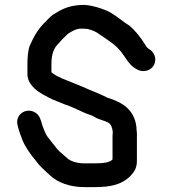

<svg xmlns="http://www.w3.org/2000/svg" viewBox="-20 -736 703 784"><path d="M368.7 -69H322.6C295.6 -69 267.4 -77.7 254.8 -89.8C242.9 -101.1 224.8 -114.6 215.5 -125.2C201.4 -143.2 186.9 -160.3 171.9 -180.6C164.8 -192.5 158.8 -207.8 153.6 -222C146.7 -242.7 144.1 -265.9 121.1 -278.1C84.8 -297.5 39.3 -267.2 52.3 -222.5C57 -201.8 64.8 -181.1 72.6 -161.6C85.3 -132.6 106.1 -103.5 124.7 -81.8L138.8 -63.7C150.7 -50.5 170.3 -33.1 183.9 -20.2C214.3 8.8 265.5 28 322.6 28H367.7C427.5 28 472.3 18.9 505.7 -11.1C526.3 -30.4 539 -47 539 -79V-177.4C540.1 -194.6 537.1 -202.4 537.1 -216.8V-217.3C528.8 -287.6 481.1 -317.9 420.4 -336.5H419.5C396.1 -349.2 366.1 -360.6 339.5 -372L312.2 -383.8C302.2 -387.8 292.5 -391.8 282.3 -396C249.9 -409.6 212.5 -421.5 190 -440.8V-473.9C190 -515.8 199.4 -540.2 220.7 -560C229.5 -571.8 245.9 -586.1 257.2 -598C273.4 -607.2 283.4 -615.8 305.3 -619H319C324.3 -618.5 330.8 -618 336.3 -618C356.4 -613.1 372.1 -607 388 -594.6C423 -570.2 449.8 -555.9 475.7 -523C492.7 -501.4 507.7 -469.1 536.8 -454C562.8 -437.5 596.3 -446.5 608.7 -470.6C622.8 -497.9 607.5 -525.8 588.2 -536C580.7 -540.6 577.1 -546.2 571 -556.4C554.8 -582.7 531.6 -612.3 508 -631.5L489.7 -643.6C470.4 -658 439.5 -682.9 413.7 -693.4C386 -704 362.8 -712.7 325.1 -716H324.7C270.8 -716 238.9 -702.5 206.4 -682C187.2 -672.1 178 -658.8 164.2 -645.7C135.6 -617.7 118.4 -587.9 101.7 -549.7C94.2 -532.7 92 -498.8 92 -475.6V-432.6C92 -418 97.1 -403.9 106.4 -391.3C124.4 -366.2 151 -351.9 179.3 -337.4C198.9 -326.4 223 -319.5 241.9 -310.7C270.5 -301.2 296.7 -288.6 323.3 -276.2C335.8 -270.4 354.1 -265.6 362.1 -260.7C382 -247.2 406.3 -244.6 424.3 -234.1C434.1 -228.5 443.5 -203 439.5 -184.4V-85C428.7 -71.6 397.2 -69 368.7 -69Z"/></svg>

Font: HoneyBee
Style: Blk
Weight: 700
Foundry: Cannot Into Space Fonts
Version: Version 0.89